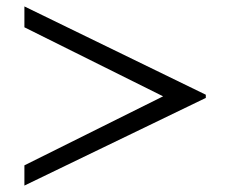

<svg xmlns="http://www.w3.org/2000/svg" viewBox="-20 -554 725 598"><path d="M621 -249 56 24V-39L488 -254L56 -469V-534L621 -259Z"/></svg>

Font: STIX
Style: Regular
Weight: 400
Designer: MicroPress Inc., with final additions and corrections provided by Coen Hoffman, Elsevier (retired)
Version: Version 1.1.1